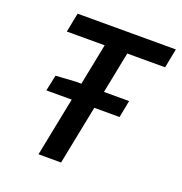

<svg xmlns="http://www.w3.org/2000/svg" viewBox="-120 -758 816 863"><g transform="rotate(20 288.0 -327.0)"><path d="M92 -282 108 -358 200 -364H458L442 -282ZM157 0 269 -562H88L106 -654H576L558 -562H377L265 0Z"/></g></svg>

Font: Source Sans 3 ExtraLight SemiBold
Style: Italic
Weight: 600
Italic angle: -11°
Version: Version 3.052;hotconv 1.1.0;makeotfexe 2.6.0